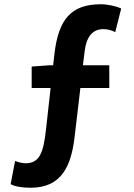

<svg xmlns="http://www.w3.org/2000/svg" viewBox="-20 -774 629 903"><path d="M550 -734C527 -745 486 -754 455 -754C315 -754 255 -684 236 -520L230 -467H212L129 -461V-360H218L197 -171C184 -45 162 -9 103 -6C84 -7 68 -10 51 -17L30 92C49 103 83 109 124 109C271 109 315 5 331 -131L358 -360H494V-467H370L378 -532C385 -593 410 -637 466 -637C490 -637 507 -630 522 -623Z"/></svg>

Font: Spoqa Han Sans Neo Bold
Style: Bold
Weight: 700
Designer: [Spoqa Han Sans Neo] Dong-huui Kim  Younghwa Kang  Yujin Lee  [Noto Sans] Ryoko NISHIZUKA  (kana & ideographs); Paul D. 
Foundry: Spoqa (http://www.spoqa-han-sans.com)
Version: Version 1.000